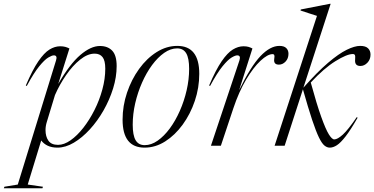

<svg xmlns="http://www.w3.org/2000/svg" viewBox="-108 -762 1958 1004"><path d="M116.5 214.5 114 222.5H-88L-85 214.5L-15 203L185 -446Q193.5 -472.5 173.5 -472.5Q163.5 -472.5 144.2 -461Q125 -449.5 97 -415.2Q69 -381 32 -312.5L27 -315Q62 -397 92.5 -441.5Q123 -486 150.8 -503Q178.5 -520 206.5 -520Q222 -520 233 -517Q244 -514 255 -508.5L196.5 -323Q257 -427.5 312 -474.5Q367 -521.5 414.5 -521.5Q455.5 -521.5 478.8 -497Q502 -472.5 502 -416.5Q502 -359.5 483.5 -299.8Q465 -240 433.5 -184.8Q402 -129.5 361.8 -85.5Q321.5 -41.5 278 -15.8Q234.5 10 192.5 10Q162.5 10 141.2 -0.2Q120 -10.5 107.5 -27.5L37 203ZM137 -125Q130 -103 130 -82Q130 -48 145.2 -26.2Q160.5 -4.5 195.5 -4.5Q227 -4.5 261.2 -28.5Q295.5 -52.5 327.8 -93.8Q360 -135 386 -186.5Q412 -238 427.2 -294Q442.5 -350 442.5 -403Q442.5 -445.5 428.2 -463.5Q414 -481.5 387 -481.5Q350 -481.5 311 -450.2Q272 -419 237.8 -369.5Q203.5 -320 179.5 -265Z M819 -522Q934 -522 934 -376Q934 -303.5 910.8 -234.5Q887.5 -165.5 847.2 -110.2Q807 -55 755.8 -22.5Q704.5 10 648 10Q533 10 533 -136Q533 -208.5 556.2 -277.5Q579.5 -346.5 619.5 -401.8Q659.5 -457 711 -489.5Q762.5 -522 819 -522ZM648.5 -3Q683 -3 716.5 -26.5Q750 -50 779.8 -90.2Q809.5 -130.5 832.2 -182Q855 -233.5 868 -290Q881 -346.5 881 -402Q881 -457.5 865.8 -483.2Q850.5 -509 818.5 -509Q784 -509 750.5 -485.5Q717 -462 687.2 -421.8Q657.5 -381.5 634.8 -330Q612 -278.5 599 -222Q586 -165.5 586 -110Q586 -54.5 601.2 -28.8Q616.5 -3 648.5 -3Z M1144 -446Q1152.5 -472.5 1132.5 -472.5Q1122 -472.5 1102.8 -461Q1083.5 -449.5 1055.5 -415.2Q1027.5 -381 990.5 -312.5L985.5 -315Q1020.5 -397 1051 -441.5Q1081.5 -486 1109.5 -503Q1137.5 -520 1165 -520Q1180.5 -520 1191 -517Q1201.5 -514 1212 -508.5L1142.5 -290.5Q1203.5 -415.5 1254.2 -468.8Q1305 -522 1353 -522Q1377.5 -522 1389 -510.5Q1400.5 -499 1400.5 -481Q1400.5 -456 1385.2 -440Q1370 -424 1350.5 -424Q1321.5 -424 1326 -454Q1328.5 -469 1326.2 -474Q1324 -479 1317.5 -479Q1291.5 -479 1254.2 -444.2Q1217 -409.5 1179.2 -346.2Q1141.5 -283 1112.5 -196.5L1047 0H995Z M1621 -742 1478.5 -303.5Q1551 -385.5 1607 -433.2Q1663 -481 1704.8 -501.5Q1746.5 -522 1775.5 -522Q1804 -522 1816.8 -509.2Q1829.5 -496.5 1829.5 -476.5Q1829.5 -451 1813.2 -434Q1797 -417 1776.5 -417Q1745.5 -417 1749 -451Q1750.5 -468.5 1747.8 -474Q1745 -479.5 1737 -479.5Q1706 -479.5 1645.8 -442Q1585.5 -404.5 1517 -330.5Q1548.5 -215.5 1571.8 -150.8Q1595 -86 1611.5 -59.5Q1628 -33 1640 -33Q1657 -33 1684.8 -58.2Q1712.5 -83.5 1757.5 -149.5L1762 -146.5Q1725.5 -82.5 1699.2 -48.8Q1673 -15 1653.5 -2.5Q1634 10 1616.5 10Q1602 10 1588.5 -1Q1575 -12 1559.8 -43.2Q1544.5 -74.5 1524.2 -135.2Q1504 -196 1476 -295L1380.5 0H1328L1549.5 -679Q1536 -683.5 1510.5 -691.5Q1485 -699.5 1463.5 -707L1465 -712.5L1616 -742Z"/></svg>

Font: Newsreader 72pt Light
Style: Italic
Weight: 300
Italic angle: -17°
Designer: Hugues Gentile
Foundry: Production Type
Version: Version 1.003; ttfautohint (v1.8.3)